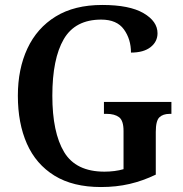

<svg xmlns="http://www.w3.org/2000/svg" viewBox="-20 -744 738 774"><path d="M387 10Q274 10 199.5 -36Q125 -82 88.5 -164.5Q52 -247 52 -358Q52 -466 90.5 -548.5Q129 -631 204.5 -677.5Q280 -724 392 -724Q502 -724 558.5 -691Q615 -658 615 -610Q615 -576 587 -554Q559 -532 508 -532Q508 -586 479.5 -625.5Q451 -665 388 -665Q283 -665 237 -586Q191 -507 191 -358Q191 -210 238.5 -131Q286 -52 401 -52Q421 -52 441 -54.5Q461 -57 478 -62V-216Q478 -258 460 -271.5Q442 -285 410 -285H399V-333H671V-285H664Q637 -285 622.5 -271Q608 -257 608 -212V-40Q556 -15 502.5 -2.5Q449 10 387 10Z"/></svg>

Font: Noto Serif Lao SemiCondensed SemiBold
Style: Regular
Weight: 600
Width: 4
Designer: Monotype Design Team
Foundry: Monotype Imaging Inc.
Version: Version 2.003; ttfautohint (v1.8.4.7-5d5b)